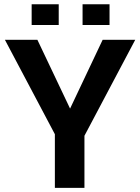

<svg xmlns="http://www.w3.org/2000/svg" viewBox="-20 -902 673 922"><path d="M385.5 0H243.5V-257.5L3.5 -711H159.5L316.5 -380.5L473 -711H629.5L385.5 -250ZM506 -782H376.5V-881.5H506ZM262 -782H132V-881.5H262Z"/></svg>

Font: Roberto Sans
Style: Bold
Weight: 700
Designer: Google (font) & Cristiano Sobral (main changes)
Version: Version 1.000;October 12, 2021;FontCreator 14.0.0.2814 64-bi